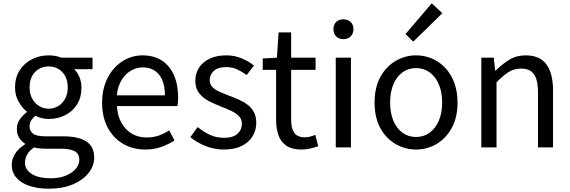

<svg xmlns="http://www.w3.org/2000/svg" viewBox="-20 -892 3451 1162"><path d="M275 250Q209 250 158 233Q107 216 79 183.5Q51 151 51 105Q51 70 72 37.5Q93 5 131 -18V-23Q110 -36 96 -58Q82 -80 82 -112Q82 -146 101.5 -172Q121 -198 142 -213V-217Q115 -238 93 -276Q71 -314 71 -363Q71 -423 99 -466.5Q127 -510 173.5 -533.5Q220 -557 274 -557Q298 -557 317.5 -553Q337 -549 351 -543H540V-473H429Q449 -454 461 -425Q473 -396 473 -361Q473 -303 446.5 -260.5Q420 -218 375 -195Q330 -172 274 -172Q255 -172 233.5 -177Q212 -182 194 -191Q179 -179 169 -164Q159 -149 159 -126Q159 -101 179 -84Q199 -67 254 -67H361Q455 -67 502.5 -36Q550 -5 550 62Q550 112 516 155Q482 198 420.5 224Q359 250 275 250ZM274 -234Q306 -234 332.5 -250Q359 -266 374.5 -295Q390 -324 390 -363Q390 -403 374.5 -431.5Q359 -460 333 -475Q307 -490 274 -490Q243 -490 216.5 -475Q190 -460 174.5 -432Q159 -404 159 -363Q159 -324 175 -295Q191 -266 217 -250Q243 -234 274 -234ZM288 187Q340 187 378.5 171Q417 155 438.5 129.5Q460 104 460 77Q460 38 432 23Q404 8 350 8H256Q241 8 222.5 6.5Q204 5 186 0Q157 20 144 44.5Q131 69 131 92Q131 135 172.5 161Q214 187 288 187Z M858 13Q785 13 726 -21Q667 -55 632.5 -118.5Q598 -182 598 -271Q598 -338 618 -390.5Q638 -443 672.5 -480.5Q707 -518 751 -537.5Q795 -557 841 -557Q911 -557 959 -526Q1007 -495 1032.5 -437.5Q1058 -380 1058 -302Q1058 -287 1057 -274Q1056 -261 1054 -250H688Q691 -192 714.5 -149.5Q738 -107 777 -83.5Q816 -60 868 -60Q908 -60 940.5 -71.5Q973 -83 1004 -103L1036 -42Q1001 -19 957 -3Q913 13 858 13ZM687 -315H978Q978 -397 942.5 -440.5Q907 -484 843 -484Q805 -484 771.5 -464Q738 -444 715.5 -407Q693 -370 687 -315Z M1334 13Q1277 13 1223.5 -8.5Q1170 -30 1132 -62L1176 -123Q1212 -94 1250 -76Q1288 -58 1337 -58Q1391 -58 1417.5 -82.5Q1444 -107 1444 -143Q1444 -171 1425.5 -189.5Q1407 -208 1378.5 -221.5Q1350 -235 1320 -246Q1282 -261 1245.5 -279.5Q1209 -298 1185.5 -327.5Q1162 -357 1162 -403Q1162 -447 1184 -481.5Q1206 -516 1248 -536.5Q1290 -557 1349 -557Q1399 -557 1442.5 -539Q1486 -521 1517 -495L1473 -438Q1445 -458 1415.5 -472Q1386 -486 1350 -486Q1298 -486 1273.5 -462.5Q1249 -439 1249 -407Q1249 -382 1265.5 -365Q1282 -348 1309 -336.5Q1336 -325 1366 -313Q1396 -302 1425.5 -289Q1455 -276 1478.5 -258Q1502 -240 1516.5 -213.5Q1531 -187 1531 -148Q1531 -104 1508.5 -67Q1486 -30 1442.5 -8.5Q1399 13 1334 13Z M1805 13Q1748 13 1714 -9.5Q1680 -32 1665.5 -73Q1651 -114 1651 -168V-469H1570V-538L1656 -543L1666 -696H1742V-543H1890V-469H1742V-165Q1742 -116 1760.5 -88.5Q1779 -61 1826 -61Q1841 -61 1858 -65.5Q1875 -70 1888 -76L1906 -7Q1883 1 1857 7Q1831 13 1805 13Z M2012 0V-543H2104V0ZM2058 -655Q2031 -655 2014.5 -671.5Q1998 -688 1998 -716Q1998 -743 2014.5 -759Q2031 -775 2058 -775Q2085 -775 2102 -759Q2119 -743 2119 -716Q2119 -688 2102 -671.5Q2085 -655 2058 -655Z M2498 13Q2432 13 2374 -20.5Q2316 -54 2281.5 -117.5Q2247 -181 2247 -271Q2247 -362 2281.5 -425.5Q2316 -489 2374 -523Q2432 -557 2498 -557Q2548 -557 2593.5 -538Q2639 -519 2674 -482Q2709 -445 2729 -392Q2749 -339 2749 -271Q2749 -181 2714 -117.5Q2679 -54 2622 -20.5Q2565 13 2498 13ZM2498 -63Q2545 -63 2580.5 -89Q2616 -115 2636 -162Q2656 -209 2656 -271Q2656 -334 2636 -381Q2616 -428 2580.5 -454Q2545 -480 2498 -480Q2451 -480 2415.5 -454Q2380 -428 2360.5 -381Q2341 -334 2341 -271Q2341 -209 2360.5 -162Q2380 -115 2415.5 -89Q2451 -63 2498 -63ZM2481 -640 2434 -686 2593 -872 2657 -812Z M2893 0V-543H2968L2977 -464H2979Q3018 -503 3061.5 -530Q3105 -557 3161 -557Q3247 -557 3287 -502.5Q3327 -448 3327 -344V0H3236V-332Q3236 -409 3211.5 -443Q3187 -477 3133 -477Q3091 -477 3058 -456Q3025 -435 2985 -394V0Z"/></svg>

Font: Noto Sans SC Thin
Style: Regular
Weight: 400
Version: Version 2.004-H2;hotconv 1.0.118;makeotfexe 2.5.65603